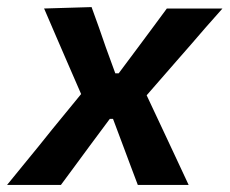

<svg xmlns="http://www.w3.org/2000/svg" viewBox="-50 -522 648 542"><path d="M-30 0Q-2.5 -34 18.5 -59.5Q39.5 -85 58 -107.8Q76.5 -130.5 97.5 -157L179 -256.5L139 -348.5Q122.5 -386.5 108.5 -419Q94.5 -451.5 74.5 -498L208.5 -502Q220 -470.5 229.5 -443.8Q239 -417 248.5 -389L275.5 -315H285L339.5 -388Q361 -417 380 -442.5Q398.5 -467.5 421 -498H578Q549 -465.5 528.5 -442Q508 -418 489.5 -396.8Q471 -375.5 449 -350.5L364 -253L410 -155Q427 -118.5 443.5 -83.5Q460 -48.5 482.5 0H339Q328 -28.5 319 -53Q310 -77 299 -106.5L269 -186.5H260L203.5 -110.5Q181 -80 162.8 -55.2Q144.5 -30.5 122 0Z"/></svg>

Font: Heraclito SemiBold
Style: Italic
Weight: 600
Italic angle: -12°
Designer: Kostas Bartsokas (font) & Cristiano Sobral (main changes)
Foundry: Kostas Bartsokas (font) & Cristiano Sobral (main changes)
Version: Version 1.00;July 8, 2020;FontCreator 13.0.0.2655 64-bit